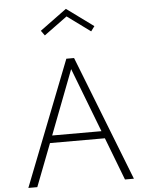

<svg xmlns="http://www.w3.org/2000/svg" viewBox="-70 -1208 969 1263"><g transform="rotate(-5 414.0 -576.0)"><path d="M65 0 388 -825H439L762 0H703L595 -281.5H232.5L124 0ZM251 -330H576.5L413.5 -754ZM260.5 -990 237 -1022.5 413.5 -1152 590.5 -1022.5 566.5 -990 413.5 -1102Z"/></g></svg>

Font: Spartan Thin Light
Style: Regular
Weight: 300
Version: Version 1.004